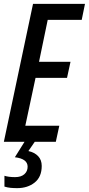

<svg xmlns="http://www.w3.org/2000/svg" viewBox="-21 -734 460 994"><path d="M-1 0 150 -714H419L402 -631H226L181 -414H344L326 -331H163L110 -83H286L268 0ZM68 240Q50 240 34 238.5Q18 237 2 232V176Q11 179 25 181Q39 183 57 183Q88 183 105 168Q122 153 122 129Q122 88 56 80L106 0H159L126 48Q158 55 176.5 74.5Q195 94 195 125Q195 182 158.5 211Q122 240 68 240Z"/></svg>

Font: Noto Sans ExtraCondensed Medium
Style: Italic
Weight: 500
Width: 2
Italic angle: -12°
Designer: Monotype Design Team
Foundry: Monotype Imaging Inc.
Version: Version 2.013; ttfautohint (v1.8.4.7-5d5b)